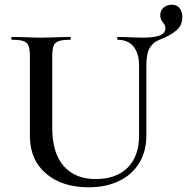

<svg xmlns="http://www.w3.org/2000/svg" viewBox="-20 -782 795 816"><path d="M357 14Q244 14 175.5 -44.5Q107 -103 107 -205V-544Q107 -574 101 -588Q95 -602 79.5 -607.5Q64 -613 31 -613Q28 -613 28 -619Q28 -625 31 -625L83 -624Q127 -622 154 -622Q184 -622 228 -624L278 -625Q281 -625 281 -619Q281 -613 278 -613Q245 -613 229 -607Q213 -601 207.5 -586.5Q202 -572 202 -542V-240Q202 -131 251 -76Q300 -21 386 -21Q474 -21 522.5 -69.5Q571 -118 571 -205V-503Q571 -555 547.5 -584Q524 -613 480 -613Q478 -613 478 -619Q478 -625 480 -625L526 -624Q564 -622 586 -622Q636 -622 659.5 -631.5Q683 -641 683 -662Q683 -669 680 -675Q677 -681 673 -686Q661 -700 661 -716Q661 -738 675.5 -750Q690 -762 710 -762Q732 -762 743.5 -747Q755 -732 755 -710Q755 -673 727.5 -651Q700 -629 658 -613Q632 -603 617 -579.5Q602 -556 602 -503V-206Q602 -139 571.5 -89Q541 -39 485.5 -12.5Q430 14 357 14Z"/></svg>

Font: Cormorant Unicase SemiBold
Style: Regular
Weight: 600
Designer: Christian Thalmann (Catharsis Fonts)
Foundry: Catharsis Fonts
Version: Version 4.000